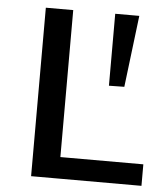

<svg xmlns="http://www.w3.org/2000/svg" viewBox="-49 -702 650 747"><g transform="rotate(5 275.5 -329.0)"><path d="M100 0V-658H207V0ZM134 0V-84H531V0ZM431 -378 371 -377V-658H465Z"/></g></svg>

Font: Ysabeau SC SemiBold
Style: Regular
Weight: 600
Designer: Christian Thalmann (Catharsis Fonts)
Version: Version 2.001;gftools[0.9.30]; featfreeze: smcp